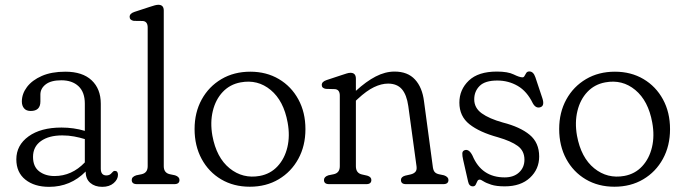

<svg xmlns="http://www.w3.org/2000/svg" viewBox="-20 -750 2786 782"><path d="M46.5 -101Q46.5 -158.5 96.2 -194.5Q146 -230.5 230.5 -230.5Q280 -230.5 325.5 -217V-328Q325.5 -374.5 299.8 -398.8Q274 -423 229.5 -423Q187.5 -423 166 -406.2Q144.5 -389.5 144.5 -365V-336.5Q144.5 -298 105 -298Q87 -298 78 -308.8Q69 -319.5 69 -336.5Q69 -368 90 -395.8Q111 -423.5 150.5 -440.8Q190 -458 246 -458Q316 -458 353.2 -423Q390.5 -388 390.5 -327.5V-63Q390.5 -35.5 413.5 -35.5Q427 -35.5 435 -45.5Q437.5 -48.5 440.5 -51.2Q443.5 -54 447.5 -54Q460.5 -54 460.5 -38Q460.5 -19.5 443 -4.2Q425.5 11 396.5 11Q366.5 11 347.8 -5Q329 -21 329 -50.5V-51.5Q267.5 11 180 11Q120 11 83.2 -18.5Q46.5 -48 46.5 -101ZM114.5 -111Q114.5 -71.5 139.5 -52.2Q164.5 -33 202 -33Q272.5 -33 325.5 -88.5V-183.5Q304.5 -190 281.8 -194.2Q259 -198.5 233.5 -198.5Q179 -198.5 146.8 -175.5Q114.5 -152.5 114.5 -111Z M647 -707V-73Q647 -46 671.5 -40.5L693 -36Q711 -30 711 -17Q711 0 690 0H538Q516.5 0 516.5 -17Q516.5 -30 535 -36L557 -40.5Q581.5 -46 581.5 -73V-638Q581.5 -662.5 562 -664.5L525 -665Q508 -668 508 -681.5Q508 -695 527.5 -701.5L588.5 -721.5Q601 -725.5 609.5 -728Q618 -730.5 625 -730.5Q647 -730.5 647 -707Z M999.5 -458Q1065 -458 1115.8 -428Q1166.5 -398 1195.2 -345.2Q1224 -292.5 1224 -224Q1224 -156 1195 -103Q1166 -50 1115 -19.8Q1064 10.5 997.5 10.5Q931.5 10.5 880.8 -19.5Q830 -49.5 801.2 -102.8Q772.5 -156 772.5 -224.5Q772.5 -292 801.5 -344.8Q830.5 -397.5 881.8 -427.8Q933 -458 999.5 -458ZM1038 -33.5Q1081.5 -41.5 1110.5 -72.8Q1139.5 -104 1150.5 -150.5Q1161.5 -197 1151.5 -251Q1135.5 -339.5 1082.5 -383.5Q1029.5 -427.5 960 -414.5Q916.5 -406.5 887.2 -375.5Q858 -344.5 846.8 -298Q835.5 -251.5 845 -197.5Q861.5 -108 915.2 -64.5Q969 -21 1038 -33.5Z M1429.5 -429.5V-380Q1471.5 -418.5 1510.2 -438.5Q1549 -458.5 1587 -458.5Q1640.5 -458.5 1670.2 -426.2Q1700 -394 1707 -337L1742.5 -73Q1744 -58.5 1749.2 -51Q1754.5 -43.5 1767 -40.5L1788.5 -36Q1806.5 -29.5 1806.5 -17Q1806.5 0 1785.5 0H1633.5Q1613 0 1613 -17Q1613 -29.5 1630 -34.5L1652 -39.5Q1665 -42.5 1671.8 -50Q1678.5 -57.5 1676.5 -72.5L1643 -317.5Q1636.5 -364 1616.8 -386.8Q1597 -409.5 1560.5 -409.5Q1533.5 -409.5 1503.2 -395Q1473 -380.5 1437 -347L1429.5 -340V-73Q1429.5 -45 1454 -39.5L1476 -34.5Q1492.5 -29.5 1492.5 -17Q1492.5 0 1472 0H1320.5Q1299.5 0 1299.5 -17Q1299.5 -30 1317.5 -36L1339.5 -40.5Q1364 -46 1364 -73V-360.5Q1364 -385 1344.5 -387L1307.5 -388Q1290.5 -390.5 1290.5 -404Q1290.5 -417.5 1310.5 -424L1371 -444Q1383.5 -448 1392 -450.8Q1400.5 -453.5 1407.5 -453.5Q1429.5 -453.5 1429.5 -429.5Z M2035.5 -27.5Q2072.5 -27.5 2094.2 -47.8Q2116 -68 2116 -99.5Q2116 -135.5 2088.8 -155.5Q2061.5 -175.5 2008 -191Q1933 -211.5 1892 -244Q1851 -276.5 1851 -332Q1851 -385 1889.5 -421.8Q1928 -458.5 2003.5 -458.5Q2048.5 -458.5 2072.2 -446.8Q2096 -435 2108 -435Q2113.5 -435 2116.5 -441Q2119.5 -447 2123.5 -453Q2127.5 -459 2136 -459Q2152.5 -459 2160.5 -435.5L2189 -350Q2199 -319.5 2181.5 -313.5Q2162.5 -307 2150 -329.5Q2126.5 -378 2088.8 -400Q2051 -422 2005.5 -422Q1955.5 -422 1933.5 -400Q1911.5 -378 1911.5 -345.5Q1911.5 -310.5 1942 -288.5Q1972.5 -266.5 2028 -251Q2098.5 -233 2137.2 -201Q2176 -169 2176 -112.5Q2176 -61 2138.5 -26Q2101 9 2036 9Q2001.5 9 1980.8 2.2Q1960 -4.5 1949.2 -11.5Q1938.5 -18.5 1934 -18.5Q1927 -18.5 1924 -11.5Q1921 -4.5 1917.5 2.2Q1914 9 1906 9Q1890.5 9 1886.5 -10.5L1866.5 -98.5Q1862.5 -115.5 1863 -125.5Q1863.5 -135.5 1873 -138.5Q1890.5 -144 1904.5 -116Q1941.5 -27.5 2035.5 -27.5Z M2484.5 -458Q2550 -458 2600.8 -428Q2651.5 -398 2680.2 -345.2Q2709 -292.5 2709 -224Q2709 -156 2680 -103Q2651 -50 2600 -19.8Q2549 10.5 2482.5 10.5Q2416.5 10.5 2365.8 -19.5Q2315 -49.5 2286.2 -102.8Q2257.5 -156 2257.5 -224.5Q2257.5 -292 2286.5 -344.8Q2315.5 -397.5 2366.8 -427.8Q2418 -458 2484.5 -458ZM2523 -33.5Q2566.5 -41.5 2595.5 -72.8Q2624.5 -104 2635.5 -150.5Q2646.5 -197 2636.5 -251Q2620.5 -339.5 2567.5 -383.5Q2514.5 -427.5 2445 -414.5Q2401.5 -406.5 2372.2 -375.5Q2343 -344.5 2331.8 -298Q2320.5 -251.5 2330 -197.5Q2346.5 -108 2400.2 -64.5Q2454 -21 2523 -33.5Z"/></svg>

Font: Fraunces 72pt S100 Light
Style: Regular
Weight: 300
Version: Version 1.000; ttfautohint (v1.8.3)